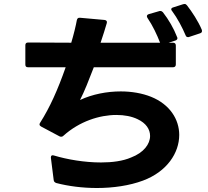

<svg xmlns="http://www.w3.org/2000/svg" viewBox="-20 -897 1040 962"><path d="M842 -842C869 -806 894 -758 910 -720C912 -714 916 -711 922 -711C924 -711 926 -711 928 -712L982 -730C989 -732 992 -736 992 -741C992 -743 992 -745 991 -748C973 -791 942 -838 917 -870C913 -875 910 -877 905 -877H904L898 -876L848 -860C841 -858 838 -855 838 -850C838 -848 839 -845 842 -842ZM107 -670V-574C107 -564 111 -560 121 -560H309C269 -446 230 -359 181 -282C179 -279 178 -276 178 -274C178 -269 181 -266 186 -263L278 -214C281 -212 284 -212 287 -212C291 -212 294 -213 298 -217C378 -289 479 -321 563 -321C604 -321 640 -314 669 -300C712 -280 732 -249 732 -216C732 -175 700 -132 637 -108C596 -90 542 -83 486 -83C404 -83 316 -98 250 -118C241 -121 235 -118 235 -109V-106L249 5C250 13 254 17 262 20C323 36 394 45 466 45C547 45 629 33 696 8C817 -37 878 -131 878 -221C878 -299 831 -374 737 -412C692 -430 639 -439 585 -439C516 -439 443 -425 381 -396C403 -439 425 -495 450 -560H847C856 -560 861 -565 861 -574V-669C861 -678 856 -683 847 -683H825L859 -694C865 -696 869 -700 869 -706C869 -708 868 -710 867 -712C851 -754 825 -799 796 -836C792 -840 788 -842 783 -842C781 -842 779 -842 777 -841L725 -826C719 -824 716 -820 716 -816C716 -813 717 -810 719 -807C745 -769 767 -722 782 -683H484C496 -718 508 -757 515 -781C518 -790 513 -796 504 -797L381 -808C372 -809 367 -805 365 -796C360 -768 349 -723 337 -683L121 -684C111 -684 107 -679 107 -670Z"/></svg>

Font: LINE Seed JP App_OTF Bold
Style: Regular
Weight: 700
Designer: LINE & Fontrix & Fontworks
Version: Version 1.009